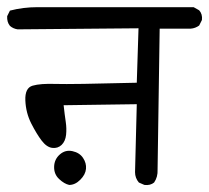

<svg xmlns="http://www.w3.org/2000/svg" viewBox="-27 -569 589 541"><path d="M379.9 -47.9 364.3 -54.7Q353.5 -67.4 353.5 -84L358.4 -275.4L152.3 -272.5Q155.3 -245.1 158.2 -226.1Q161.1 -207 159.2 -189Q157.2 -170.9 146.5 -160.6Q135.7 -150.4 120.1 -152.3Q104.5 -154.3 90.3 -172.9Q76.2 -191.4 61 -221.2Q45.9 -251 44.4 -286.1Q43 -321.3 64.9 -327.6Q86.9 -334 130.4 -332.5Q173.8 -331.1 358.4 -335.9L363.3 -489.3L22.5 -486.3Q9.8 -488.3 1 -496.1Q-7.8 -506.8 -6.8 -523.4L1 -539.1Q38.1 -548.8 79.1 -548.8Q120.1 -548.8 518.6 -548.8L534.2 -540Q543.9 -529.3 542 -512.7L534.2 -497.1Q523.4 -489.3 510.7 -488.3H422.9L417 -90.8Q418 -70.3 407.2 -54.7Q396.5 -45.9 379.9 -47.9ZM168 -47.9Q154.3 -50.8 139.6 -64.5Q125 -78.1 125.5 -99.1Q126 -120.1 141.6 -133.8Q157.2 -147.5 177.2 -143.1Q197.3 -138.7 207 -124Q216.8 -109.4 215.3 -93.3Q213.9 -77.1 199.2 -62.5Q184.6 -47.9 168 -47.9Z"/></svg>

Font: JasonHandwriting2
Style: Regular
Weight: 400
Version: Version 1.05.10